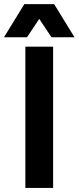

<svg xmlns="http://www.w3.org/2000/svg" viewBox="-75 -931 389 951"><path d="M188.1 -700V0H50.6V-700ZM167.9 -910.6 58.7 -746.3H-55.4L45.6 -910.6ZM294.1 -746.3H180L70.8 -910.6H193.1Z"/></svg>

Font: TASA Explorer VF
Style: Regular
Weight: 400
Designer: Weizhong Zhang
Foundry: Local Remote
Version: Version 1.000;Glyphs 3.2 (3192)